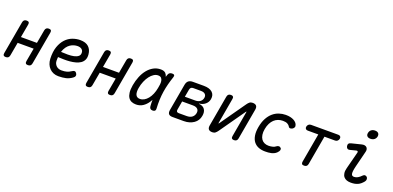

<svg xmlns="http://www.w3.org/2000/svg" viewBox="3 -1702 5395 2638"><g transform="rotate(20 2700.0 -383.5)"><path d="M56 10Q33 10 24 -1Q15 -12 19 -35L104 -515Q108 -538 121 -549Q134 -560 157 -560Q180 -560 189 -549Q198 -538 194 -515L159 -320H393L428 -515Q432 -538 445 -549Q458 -560 481 -560Q504 -560 513 -549Q522 -538 518 -515L433 -35Q429 -12 416 -1Q403 10 380 10Q357 10 348 -1Q339 -12 343 -35L378 -230H144L109 -35Q105 -12 92 -1Q79 10 56 10Z M1040 -115Q1054 -95 1050 -76.5Q1046 -58 1025 -44Q981 -12 933.5 -1Q886 10 825 10Q785 10 752 -3.5Q719 -17 694.5 -42Q670 -67 656 -101.5Q642 -136 640 -178Q636 -282 661.5 -354.5Q687 -427 730.5 -473Q774 -519 829.5 -539.5Q885 -560 941 -560Q1022 -560 1064.5 -520.5Q1107 -481 1113 -412Q1117 -365 1101.5 -333Q1086 -301 1056.5 -281Q1027 -261 987.5 -250.5Q948 -240 904.5 -236Q861 -232 816.5 -233Q772 -234 732 -236Q731 -224 730.5 -211Q730 -198 730 -184Q730 -159 739 -140Q748 -121 762.5 -107.5Q777 -94 796.5 -87Q816 -80 837 -80Q860 -80 878 -82Q896 -84 912.5 -88.5Q929 -93 944 -100Q959 -107 974 -117Q997 -133 1012.5 -132.5Q1028 -132 1040 -115ZM746 -317Q794 -314 844 -314Q894 -314 934 -322.5Q974 -331 998 -351.5Q1022 -372 1018 -409Q1017 -424 1010 -435.5Q1003 -447 992.5 -454.5Q982 -462 967 -466Q952 -470 934 -470Q910 -470 882.5 -462.5Q855 -455 829 -437.5Q803 -420 781.5 -390.5Q760 -361 746 -317Z M1256 10Q1233 10 1224 -1Q1215 -12 1219 -35L1304 -515Q1308 -538 1321 -549Q1334 -560 1357 -560Q1380 -560 1389 -549Q1398 -538 1394 -515L1359 -320H1593L1628 -515Q1632 -538 1645 -549Q1658 -560 1681 -560Q1704 -560 1713 -549Q1722 -538 1718 -515L1633 -35Q1629 -12 1616 -1Q1603 10 1580 10Q1557 10 1548 -1Q1539 -12 1543 -35L1578 -230H1344L1309 -35Q1305 -12 1292 -1Q1279 10 1256 10Z M1960 10Q1924 10 1895 -2Q1866 -14 1847.5 -41.5Q1829 -69 1823.5 -113.5Q1818 -158 1829 -224Q1841 -293 1866 -354.5Q1891 -416 1928 -461.5Q1965 -507 2013 -533.5Q2061 -560 2119 -560Q2167 -560 2190 -536Q2208 -516 2216 -487Q2220 -501 2225 -516Q2233 -541 2248 -550.5Q2263 -560 2284 -560Q2308 -560 2315.5 -549.5Q2323 -539 2315 -516Q2295 -457 2280 -399.5Q2265 -342 2256 -283.5Q2247 -225 2244.5 -163.5Q2242 -102 2246 -34Q2248 -12 2237.5 -1Q2227 10 2204 10Q2181 10 2169.5 -1Q2158 -12 2156 -34Q2152 -82 2153 -128Q2144 -110 2133 -94Q2103 -48 2060 -19Q2017 10 1960 10ZM1985 -80Q2016 -80 2045.5 -96.5Q2075 -113 2099.5 -143Q2124 -173 2142 -215Q2160 -257 2169 -308Q2174 -332 2177.5 -360.5Q2181 -389 2177 -413Q2173 -437 2158.5 -453.5Q2144 -470 2111 -470Q2080 -470 2049.5 -450.5Q2019 -431 1993 -397Q1967 -363 1947 -316Q1927 -269 1918 -215Q1907 -151 1923 -115.5Q1939 -80 1985 -80Z M2492 0Q2451 0 2435 -19.5Q2419 -39 2426 -80L2495 -470Q2502 -511 2525 -530.5Q2548 -550 2589 -550H2750Q2833 -550 2874.5 -513Q2916 -476 2905 -412Q2897 -365 2860 -334Q2823 -303 2772 -299L2771 -295Q2831 -290 2857 -252.5Q2883 -215 2872 -155Q2866 -119 2848 -90.5Q2830 -62 2801.5 -42Q2773 -22 2736.5 -11Q2700 0 2656 0ZM2543 -246 2521 -119Q2517 -99 2525.5 -89Q2534 -79 2554 -79H2670Q2718 -79 2747.5 -101Q2777 -123 2785 -163Q2792 -202 2769.5 -224Q2747 -246 2699 -246ZM2623 -471Q2603 -471 2591.5 -461Q2580 -451 2576 -431L2556 -320H2709Q2751 -320 2778.5 -340Q2806 -360 2813 -396Q2819 -431 2798.5 -451Q2778 -471 2736 -471Z M3012 -68 3091 -515Q3095 -538 3108 -549Q3121 -560 3144 -560Q3166 -560 3175.5 -549Q3185 -538 3181 -515L3115 -140Q3114 -137 3114.5 -135.5Q3115 -134 3118 -134Q3120 -134 3121 -136L3124 -140L3384 -510Q3400 -533 3417 -546.5Q3434 -560 3461 -560Q3500 -560 3516 -540.5Q3532 -521 3525 -482L3446 -35Q3442 -12 3429 -1Q3416 10 3393 10Q3371 10 3361.5 -1Q3352 -12 3356 -35L3422 -410Q3423 -413 3422.5 -414.5Q3422 -416 3419 -416Q3417 -416 3416 -415L3413 -410L3153 -40Q3137 -17 3120 -3.5Q3103 10 3076 10Q3037 10 3021 -9.5Q3005 -29 3012 -68Z M3648 -274Q3662 -351 3691 -405Q3720 -459 3760 -493.5Q3800 -528 3848 -544Q3896 -560 3946 -560Q3984 -560 4012.5 -553.5Q4041 -547 4062 -536Q4083 -525 4096.5 -511Q4110 -497 4116 -482Q4126 -459 4119 -442Q4112 -425 4094 -415Q4074 -404 4058.5 -407Q4043 -410 4037 -425Q4029 -442 4004.5 -456Q3980 -470 3936 -470Q3900 -470 3867.5 -458Q3835 -446 3809.5 -422Q3784 -398 3766 -362.5Q3748 -327 3739 -279Q3730 -230 3736 -192.5Q3742 -155 3759.5 -130Q3777 -105 3804.5 -92.5Q3832 -80 3866 -80Q3892 -80 3921.5 -86.5Q3951 -93 3968 -108Q3982 -120 4000 -122Q4018 -124 4032 -110Q4038 -104 4040 -96.5Q4042 -89 4040 -80Q4038 -71 4031.5 -60.5Q4025 -50 4013 -38Q3997 -22 3977 -12.5Q3957 -3 3936 2Q3915 7 3892.5 8.5Q3870 10 3848 10Q3793 10 3750.5 -7Q3708 -24 3681 -58.5Q3654 -93 3644.5 -147Q3635 -201 3648 -274Z M4456 -460H4301Q4281 -460 4270.5 -472.5Q4260 -485 4264 -505Q4268 -525 4282.5 -537.5Q4297 -550 4317 -550H4717Q4737 -550 4747.5 -537.5Q4758 -525 4754 -505Q4750 -485 4735.5 -472.5Q4721 -460 4701 -460H4546L4471 -35Q4467 -12 4454 -1Q4441 10 4418 10Q4395 10 4386 -1Q4377 -12 4381 -35Z M4933 -408Q4913 -403 4899.5 -413Q4886 -423 4882 -444Q4878 -467 4886.5 -480Q4895 -493 4919 -499L5064 -535Q5088 -541 5106 -537.5Q5124 -534 5135 -523.5Q5146 -513 5150 -496.5Q5154 -480 5149 -460L5090 -224Q5079 -179 5076 -151Q5073 -123 5077 -107.5Q5081 -92 5091 -86Q5101 -80 5116 -80Q5144 -80 5170.5 -95.5Q5197 -111 5218 -134Q5235 -152 5251 -152Q5267 -152 5279 -141Q5292 -130 5292.5 -109.5Q5293 -89 5279 -72Q5261 -50 5242 -34Q5223 -18 5201.5 -8.5Q5180 1 5155.5 5.5Q5131 10 5101 10Q5067 10 5040 0.5Q5013 -9 4996 -30Q4979 -51 4974.5 -83.5Q4970 -116 4982 -161L5046 -408Q5050 -422 5042.5 -428Q5035 -434 5023 -431ZM5149 -649Q5116 -649 5100 -666Q5084 -683 5090 -712Q5095 -742 5117 -759.5Q5139 -777 5172 -777Q5205 -777 5221 -759.5Q5237 -742 5232 -712Q5226 -683 5204 -666Q5182 -649 5149 -649Z"/></g></svg>

Font: Maple Mono NL
Style: Italic
Weight: 400
Italic angle: -10°
Monospace: yes
Designer: subframe7536
Version: Version 7.000